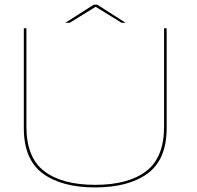

<svg xmlns="http://www.w3.org/2000/svg" viewBox="-20 -795 840 818"><path d="M385.5 3.5Q528 3.5 609 -56Q690 -115.5 690 -249V-674.5H679V-255.5Q679 -124 602.8 -65.8Q526.5 -7.5 385.5 -7.5Q244.5 -7.5 168.5 -65.8Q92.5 -124 92.5 -255.5V-674.5H81.5V-249Q81.5 -115.5 162.2 -56Q243 3.5 385.5 3.5ZM258.5 -698H277L387.5 -766L498 -698H515L394.5 -775H379.5Z"/></svg>

Font: Anybody Expanded Thin
Style: Regular
Weight: 250
Width: 7
Version: Version 1.113;gftools[0.9.25]